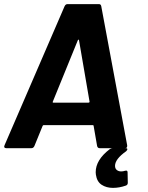

<svg xmlns="http://www.w3.org/2000/svg" viewBox="-26 -720 717 933"><path d="M446 -10 429 -108Q429 -112 425 -112H186Q183 -112 181 -108L141 -10Q136 0 127 0H4Q-2 0 -4.5 -3.5Q-7 -7 -4 -14L288 -690Q293 -700 302 -700H455Q464 -700 466 -690L592 -14V-10Q592 0 581 0H458Q449 0 446 -10ZM234 -221H404Q406 -221 408 -222.5Q410 -224 409 -227L358 -524Q358 -528 356 -527.5Q354 -527 352 -524L231 -227Q228 -221 234 -221ZM585 182Q554 193 523 193Q491 193 468 178Q445 163 440 129L439 117Q439 57 507 5Q515 0 522 0H585Q593 0 593 5Q593 9 587 15Q533 53 533 86Q533 99 541.5 106Q550 113 563 113Q572 113 581 110Q583 109 587 109Q594 109 594 118L595 168Q595 179 585 182Z"/></svg>

Font: Barlow
Style: Bold Italic
Weight: 700
Italic angle: -7°
Designer: Jeremy Tribby
Foundry: Tribby Type
Version: Version 1.422